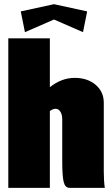

<svg xmlns="http://www.w3.org/2000/svg" viewBox="-20 -905 535 925"><path d="M100.1 -750 80.1 -850.1 240.2 -884.8 399.9 -850.1 379.9 -750 240.2 -811ZM20 0V-720.2H220.2V-484.9Q276.4 -529.8 339.8 -529.8Q401.9 -529.8 440.9 -496.3Q480 -462.9 480 -410.2V-80.1Q480 -33.2 484.9 0H314.9Q293.9 0 286.9 -28.1Q279.8 -56.2 279.8 -129.9V-330.1Q279.8 -352.5 271 -366.7Q262.2 -380.9 248 -380.9Q235.4 -380.9 220.2 -370.1V0Z"/></svg>

Font: Mikodacs
Style: Regular
Weight: 400
Designer: gluk (gluksza@wp.pl)
Foundry: gluk (gluksza@wp.pl)
Version: Version 0.28